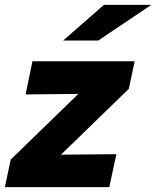

<svg xmlns="http://www.w3.org/2000/svg" viewBox="-40 -767 640 787"><path d="M-20 0 4 -113 281 -382 65 -380 93 -516H512L488 -403L210 -133L437 -135L408 0ZM219 -601 386 -747H580L363 -601Z"/></svg>

Font: Red Hat Text VF
Style: Italic
Weight: 400
Italic angle: -12°
Designer: Pentagram, MCKL
Foundry: Pentagram, MCKL
Version: Version 1.023